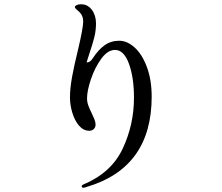

<svg xmlns="http://www.w3.org/2000/svg" viewBox="-20 -831 1040 900"><path d="M691 -378Q691 -45 387 45Q378 49 371 49Q363 49 363 42Q363 38 368 35Q501 -20 554.5 -133Q608 -246 608 -373Q608 -467 584.5 -532Q561 -597 519 -597Q485 -597 455 -556Q425 -515 406.5 -460.5Q388 -406 388 -370Q388 -353 394 -336.5Q400 -320 410 -300Q417 -286 422.5 -272Q428 -258 428 -247Q428 -234 419.5 -226Q411 -218 399 -218Q371 -218 350.5 -242Q330 -266 319 -302.5Q308 -339 308 -374Q308 -417 318 -471.5Q328 -526 346 -599Q370 -701 370 -730Q370 -756 354 -773Q347 -780 339 -786.5Q331 -793 331 -798Q331 -803 339 -807Q347 -811 360 -811Q391 -811 410.5 -785Q430 -759 430 -721Q430 -689 422.5 -658Q415 -627 400 -583L386 -539Q402 -537 415 -558Q441 -598 470.5 -619Q500 -640 539 -640Q576 -640 611 -608.5Q646 -577 668.5 -517Q691 -457 691 -378Z"/></svg>

Font: Shippori Mincho B1 Medium
Style: Regular
Weight: 500
Designer: FONTDASU
Foundry: FONTDASU / Google Inc. / but / Adobe
Version: Version 3.110; ttfautohint (v1.8.3)